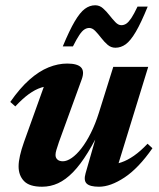

<svg xmlns="http://www.w3.org/2000/svg" viewBox="-20 -695 602 728"><path d="M304.5 -38 361.5 -237 372.5 -228Q341.5 -163 313.2 -117Q285 -71 257 -42.2Q229 -13.5 200.2 -0.2Q171.5 13 139.5 13Q91.5 13 71 -8.5Q50.5 -30 50.5 -64Q50.5 -82 55.8 -105.2Q61 -128.5 71 -156.5L160 -404.5L185.5 -369.5Q160 -370.5 136.5 -363Q113 -355.5 89 -338Q65 -320.5 38 -291.5L19 -308.5Q55.5 -361 91.8 -393Q128 -425 164 -439.5Q200 -454 234.5 -454Q273.5 -454 287.2 -439.5Q301 -425 290 -394.5L203.5 -156.5Q197 -137.5 193.8 -126.5Q190.5 -115.5 190.5 -107.5Q190.5 -96.5 197.8 -90Q205 -83.5 218.5 -83.5Q233.5 -83.5 251.8 -96Q270 -108.5 288.5 -132.2Q307 -156 324.2 -190.2Q341.5 -224.5 355 -267.5L409.5 -441.5H542L418 -38.5L398.5 -71.5Q419 -72 441.2 -79.8Q463.5 -87.5 488 -104.5Q512.5 -121.5 539.5 -150L558 -133Q505 -57 452 -22Q399 13 355.5 13Q321 13 308.8 1.2Q296.5 -10.5 304.5 -38ZM540 -670Q515 -608.5 495 -574.5Q475 -540.5 456.8 -527.2Q438.5 -514 417.5 -514Q401 -514 388 -525.2Q375 -536.5 363.5 -551.5Q352 -566.5 341 -577.8Q330 -589 318.5 -589Q309 -589 300 -583.2Q291 -577.5 280.8 -562.2Q270.5 -547 256.5 -519H218Q243.5 -580.5 263.5 -614.2Q283.5 -648 301.8 -661.5Q320 -675 341 -675Q357.5 -675 370.5 -663.5Q383.5 -652 395 -637.2Q406.5 -622.5 417.5 -611Q428.5 -599.5 440 -599.5Q450 -599.5 458.8 -605.2Q467.5 -611 477.8 -626.2Q488 -641.5 501.5 -670Z"/></svg>

Font: Newsreader 24pt
Style: Bold Italic
Weight: 700
Italic angle: -17°
Designer: Hugues Gentile
Foundry: Production Type
Version: Version 1.003